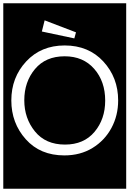

<svg xmlns="http://www.w3.org/2000/svg" viewBox="-32 -937 789 1170"><path d="M-12 213V-917H737V213ZM421 -703 431 -740 240 -813 223 -745ZM688 -325Q688 -464 598 -562Q508 -660 362 -660Q218 -660 127.5 -562.5Q37 -465 37 -325Q37 -187 125 -88.5Q213 10 360 10Q458 10 532 -35.5Q606 -81 647 -157Q688 -233 688 -325ZM609 -324Q609 -211 544 -133.5Q479 -56 364 -56Q246 -56 181 -136Q116 -216 116 -326Q116 -438 181 -516Q246 -594 362 -594Q475 -594 542 -517.5Q609 -441 609 -324Z"/></svg>

Font: Zilla Slab Highlight
Style: Regular
Weight: 400
Designer: Typotheque Type Foundry
Foundry: Typotheque type foundry
Version: Version 1.1; 2017; ttfautohint (v1.6)